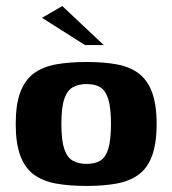

<svg xmlns="http://www.w3.org/2000/svg" viewBox="-20 -609 570 635"><path d="M266 6Q209 6 165 -2Q121 -10 91.5 -32Q62 -54 47 -94.5Q32 -135 32 -199Q32 -263 47 -303.5Q62 -344 91.5 -366Q121 -388 165 -396Q209 -404 266 -404Q324 -404 367 -396Q410 -388 439 -366Q468 -344 483 -303.5Q498 -263 498 -199Q498 -135 483 -94Q468 -53 438.5 -31.5Q409 -10 366 -2Q323 6 266 6ZM266 -67Q294 -67 311.5 -77.5Q329 -88 338 -116.5Q347 -145 347 -199Q347 -253 338 -281.5Q329 -310 311.5 -320.5Q294 -331 266 -331Q240 -331 221 -320.5Q202 -310 192.5 -281.5Q183 -253 183 -199Q183 -145 192.5 -116.5Q202 -88 221 -77.5Q240 -67 266 -67ZM261 -460 119 -550 186 -589 323 -460Z"/></svg>

Font: Genos
Style: Bold
Weight: 700
Designer: Robert E. Leuschke
Foundry: Robert E. Leuschke
Version: Version 1.010